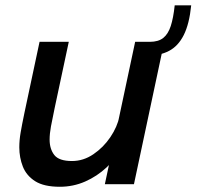

<svg xmlns="http://www.w3.org/2000/svg" viewBox="-20 -687 733 716"><path d="M538.5 -531Q570.5 -531 588.8 -545.5Q607 -560 616.8 -590Q626.5 -620 631.5 -667H693Q686 -597.5 665.2 -556.2Q644.5 -515 610 -497Q575.5 -479 526.5 -479ZM203 9.5Q144 9.5 111.2 -11.2Q78.5 -32 65.2 -65.8Q52 -99.5 52 -137.5Q52 -164 56.8 -192Q61.5 -220 71 -265.5L127.5 -531H236.5L184 -285Q175 -243 170 -215.5Q165 -188 165 -166.5Q165 -131.5 182.5 -109Q200 -86.5 248.5 -86.5Q291 -86.5 328.2 -111.8Q365.5 -137 391.5 -175.5Q417.5 -214 425.5 -253.5L472 -228Q462.5 -182 438.2 -139.5Q414 -97 378 -63.2Q342 -29.5 297.5 -10Q253 9.5 203 9.5ZM371 0 484 -531H592.5L479.5 0Z"/></svg>

Font: Epilogue Medium
Style: Italic
Weight: 500
Italic angle: -12°
Designer: Tyler Finck
Foundry: Etcetera Type Co
Version: Version 2.112